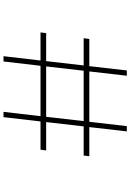

<svg xmlns="http://www.w3.org/2000/svg" viewBox="155 -895 740 1090"><g transform="rotate(90 525.0 -350.0)"><path d="M168 -242H327L351.5 -455H197L201 -487H355.5L380 -700H410L385.5 -487H671.5L696 -700H726L701.5 -487H867L863 -455H697.5L673 -242H834L830 -210H669.5L645 0H615L639.5 -210H353.5L329 0H299L323.5 -210H164ZM357 -242H643L667.5 -455H381.5Z"/></g></svg>

Font: League Mono Extended Thin
Style: Regular
Weight: 100
Width: 9
Designer: Tyler Finck
Foundry: The League of Moveable Type / Tyler Finck
Version: Version 2.210